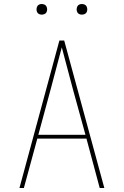

<svg xmlns="http://www.w3.org/2000/svg" viewBox="-20 -937 616 957"><path d="M77 0H99L166 -246H411L477 0H500L300 -735H276L243 -613ZM171 -265 232 -490Q246 -543 260 -595.5Q274 -648 288 -701Q302 -648 316 -595.5Q330 -543 344 -490L406 -265ZM388 -864Q395 -864 402 -867Q409 -870 412 -876.5Q415 -883 415 -890Q415 -897 412 -904Q409 -911 402 -914Q395 -917 388 -917Q381 -917 374.5 -914Q368 -911 365 -904Q362 -897 362 -890Q362 -883 365 -876.5Q368 -870 374.5 -867Q381 -864 388 -864ZM188 -864Q195 -864 202 -867Q209 -870 212 -876.5Q215 -883 215 -890Q215 -897 212 -904Q209 -911 202 -914Q195 -917 188 -917Q181 -917 174.5 -914Q168 -911 165 -904Q162 -897 162 -890Q162 -883 165 -876.5Q168 -870 174.5 -867Q181 -864 188 -864Z"/></svg>

Font: Iosevka Sparkle Thin
Style: Regular
Weight: 100
Designer: Belleve Invis
Foundry: Belleve Invis
Version: Version 4.5.0; ttfautohint (v1.8.3)